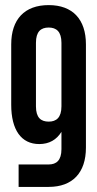

<svg xmlns="http://www.w3.org/2000/svg" viewBox="-20 -733 382 753"><path d="M171 0C265 0 317 -56 317 -154V-559C317 -657 265 -713 171 -713C76 -713 24 -657 24 -559V-322C24 -224 63 -168 134 -168C173 -168 202 -185 221 -216V-148C221 -104 201 -88 171 -88H53V0ZM121 -565C121 -609 140 -625 171 -625C201 -625 221 -609 221 -565V-316C221 -272 201 -256 171 -256C140 -256 121 -272 121 -316Z"/></svg>

Font: Modon Arabic
Style: Bold
Weight: 700
Designer: Ahmedzaza
Foundry: Ahmedzaza
Version: Version 2.010